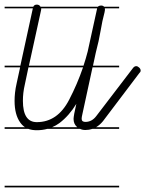

<svg xmlns="http://www.w3.org/2000/svg" viewBox="-20 -571 628 830"><path d="M495 -14H380Q365 -9 349 -9Q336 -9 326 -14H185Q163 -8 139 -8Q118 -8 102 -14H0V-21H88Q76 -29 67 -42Q43 -76 43 -135Q43 -152 45 -170.5Q47 -189 52 -211L67 -280H0V-287H68L122 -535H0V-542H124Q128 -551 139 -551Q148 -551 153 -545Q154 -544 155 -542H403Q408 -547 418 -547Q425 -547 430 -542H495V-535H433Q434 -531 433.5 -527Q433 -523 432 -518Q422 -481 415 -438.5Q408 -396 394 -343L382 -287H495V-280H380L336 -77Q333 -64 333 -59Q333 -50 337.5 -47Q342 -44 349 -44Q377 -44 396 -69L555 -277Q561 -285 569 -285Q575 -285 581.5 -279Q588 -273 588 -266Q588 -260 583 -256L425 -47Q411 -30 395 -21H495ZM158 -529 105 -287H341Q351 -317 359 -348L400 -535H158V-534ZM79 -135Q79 -43 139 -43Q229 -43 279 -140Q314 -207 339 -280H103L87 -204Q79 -170 79 -135ZM298 -57Q298 -63 301 -80L310 -122Q279 -71 237 -39Q222 -28 205 -21H314L313 -22Q298 -35 298 -57ZM495 239H0V232H495Z"/></svg>

Font: Gruenewald VA 1. Klasse
Style: Regular
Weight: 400
Designer: Peter Wiegel
Foundry: Peter Wiegel, nach dem Schriftentwurf von Dr. H. Gr¸newald
Version: Version 0.007